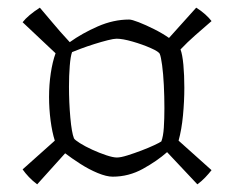

<svg xmlns="http://www.w3.org/2000/svg" viewBox="-20 -541 610 501"><path d="M77 -60Q65 -69 55.5 -79Q46 -89 39 -99L123 -174Q116 -196 112 -226.5Q108 -257 108 -288Q108 -320 112.5 -350Q117 -380 125 -402L39 -483Q53 -501 84 -521Q98 -505 117 -482Q136 -459 162 -431Q194 -454 235 -472Q276 -490 317 -490Q324 -490 342 -483Q360 -476 382 -465Q404 -454 421 -442L492 -521Q505 -513 515.5 -503.5Q526 -494 532 -486Q510 -467 489.5 -449Q469 -431 451 -412Q456 -399 458.5 -372Q461 -345 461 -312Q461 -277 457.5 -240Q454 -203 446 -174L532 -97Q525 -88 515.5 -78Q506 -68 495 -60L416 -144Q390 -121 353 -100.5Q316 -80 274 -80Q258 -80 235 -89.5Q212 -99 189.5 -113.5Q167 -128 150 -141ZM285 -130Q295 -130 312.5 -135.5Q330 -141 348.5 -148Q367 -155 382 -162Q397 -169 401 -172Q406 -185 407.5 -208Q409 -231 409 -259Q409 -289 407.5 -319Q406 -349 403 -371Q400 -393 397 -400Q395 -406 373.5 -415.5Q352 -425 326 -432.5Q300 -440 284 -440Q277 -440 261 -436Q245 -432 226 -426Q207 -420 191 -414Q175 -408 168 -405Q164 -394 162 -369Q160 -344 160 -315Q160 -274 163.5 -234.5Q167 -195 173 -180Q175 -176 188.5 -167.5Q202 -159 220.5 -150.5Q239 -142 257 -136Q275 -130 285 -130Z"/></svg>

Font: Texturina 72pt Thin
Style: Regular
Weight: 100
Designer: Guillermo Torres Carreño
Foundry: Omnibus-Type
Version: Version 1.002; ttfautohint (v1.8.3)